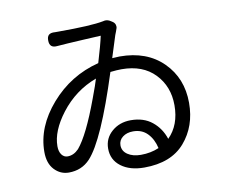

<svg xmlns="http://www.w3.org/2000/svg" viewBox="-83 -854 1167 988"><g transform="rotate(-10 500.0 -360.0)"><path d="M682.6 -55.7Q671.9 -103.5 643.1 -133.3Q614.3 -163.1 568.4 -163.1Q535.2 -163.1 513.7 -146.5Q492.2 -129.9 492.2 -103.5Q492.2 -73.2 519 -55.2Q545.9 -37.1 587.9 -37.1Q639.6 -37.1 682.6 -55.7ZM241.2 -325.2Q171.9 -234.4 171.9 -155.3Q171.9 -127 184.1 -110.8Q196.3 -94.7 214.8 -94.7Q247.1 -94.7 273.4 -122.1Q327.1 -185.5 393.6 -366.2Q419.9 -436.5 427.7 -463.9Q315.4 -421.9 241.2 -325.2ZM564.5 -667Q545.9 -610.4 528.3 -552.7Q553.7 -554.7 567.4 -554.7Q709 -554.7 793.5 -470.7Q877.9 -386.7 877.9 -257.8Q877.9 -135.7 806.2 -52.7Q734.4 30.3 593.8 30.3Q518.6 30.3 472.7 -4.4Q426.8 -39.1 426.8 -97.7Q426.8 -151.4 467.3 -186.5Q507.8 -221.7 566.4 -221.7Q633.8 -221.7 677.7 -186Q721.7 -150.4 740.2 -93.8Q801.8 -155.3 801.8 -258.8Q801.8 -357.4 738.8 -422.9Q675.8 -488.3 565.4 -488.3Q542 -488.3 506.8 -484.4Q398.4 -144.5 318.4 -58.6Q274.4 -11.7 207 -11.7Q163.1 -11.7 131.8 -44.9Q100.6 -78.1 100.6 -137.7Q100.6 -268.6 202.1 -385.3Q303.7 -502 453.1 -540Q480.5 -630.9 490.2 -676.8Q488.3 -676.8 397 -671.9Q305.7 -667 259.8 -663.1Q220.7 -659.2 219.7 -697.3Q218.8 -718.8 229 -728Q239.3 -737.3 261.7 -735.4H280.3Q451.2 -735.4 514.6 -748Q536.1 -754.9 556.6 -740.2L565.4 -734.4Q574.2 -727.5 576.7 -718.3Q579.1 -709 577.6 -702.6Q576.2 -696.3 570.8 -683.1Q565.4 -669.9 564.5 -667Z"/></g></svg>

Font: GenSenMaruGothic TW TTF Regular
Style: Regular
Weight: 400
Version: Version 1.301